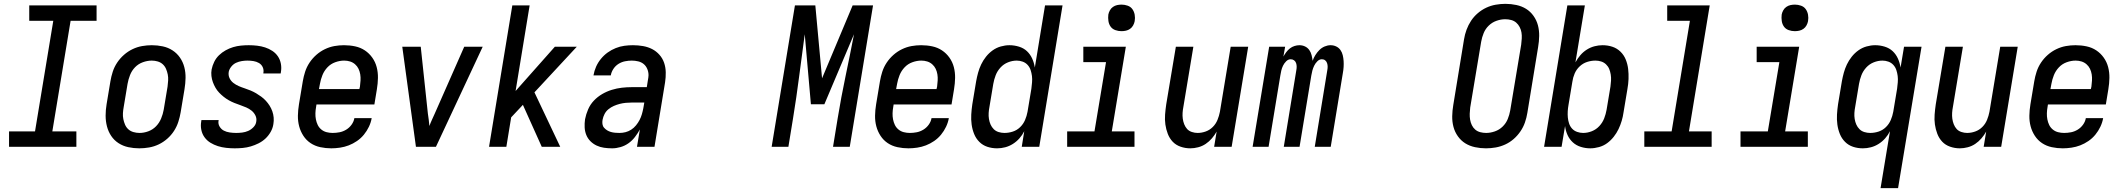

<svg xmlns="http://www.w3.org/2000/svg" viewBox="-20 -763 11040 998"><path d="M377 0H27V-80H162L257 -655H132V-735H482V-655H347L252 -80H377Z M704 8Q675 8 647 2Q619 -4 596 -19Q573 -34 558 -56.5Q543 -79 536 -106Q529 -133 529 -162Q529 -191 534 -221L554 -341Q558 -365 566 -390Q574 -415 589 -437.5Q604 -460 624.5 -478Q645 -496 669 -507.5Q693 -519 718.5 -523.5Q744 -528 769 -528Q798 -528 826 -522Q854 -516 877 -501Q900 -486 915.5 -463.5Q931 -441 938 -414Q945 -387 944.5 -358Q944 -329 939 -299L919 -179Q915 -155 907 -130Q899 -105 884.5 -82.5Q870 -60 849.5 -42Q829 -24 805 -12.5Q781 -1 755 3.5Q729 8 704 8ZM705 -72Q728 -72 751 -80.5Q774 -89 791 -106.5Q808 -124 817.5 -147Q827 -170 831 -193L851 -313Q853 -329 854 -345Q855 -361 852 -376Q849 -391 843 -405Q837 -419 826 -429Q815 -439 800 -443.5Q785 -448 769 -448Q746 -448 722.5 -439.5Q699 -431 682 -413.5Q665 -396 656 -373Q647 -350 643 -327L623 -207Q620 -191 619 -175Q618 -159 621 -144Q624 -129 630 -115Q636 -101 647 -91Q658 -81 673.5 -76.5Q689 -72 705 -72Z M1200 8Q1178 8 1155.5 5.5Q1133 3 1112.5 -3.5Q1092 -10 1074 -21Q1056 -32 1043.5 -49Q1031 -66 1026.5 -87.5Q1022 -109 1026 -132L1027 -139H1117L1116 -136Q1113 -119 1121.5 -105Q1130 -91 1143.5 -84Q1157 -77 1174 -74.5Q1191 -72 1208 -72Q1223 -72 1239 -74Q1255 -76 1270 -82.5Q1285 -89 1297.5 -102Q1310 -115 1312 -131Q1315 -148 1307.5 -163Q1300 -178 1287.5 -188Q1275 -198 1260 -204.5Q1245 -211 1229 -216.5Q1213 -222 1198 -228Q1183 -234 1169 -242Q1155 -250 1142.5 -260Q1130 -270 1119 -281.5Q1108 -293 1100 -307Q1092 -321 1086.5 -336Q1081 -351 1079 -368Q1077 -385 1080 -402Q1084 -422 1093.5 -441.5Q1103 -461 1118.5 -476Q1134 -491 1153 -501.5Q1172 -512 1192 -518Q1212 -524 1232.5 -526Q1253 -528 1273 -528Q1295 -528 1316.5 -525.5Q1338 -523 1358 -516.5Q1378 -510 1395.5 -498.5Q1413 -487 1424.5 -470Q1436 -453 1440 -431.5Q1444 -410 1440 -388L1439 -381H1349V-384Q1352 -400 1345.5 -414Q1339 -428 1326 -435.5Q1313 -443 1297.5 -445.5Q1282 -448 1266 -448Q1252 -448 1236.5 -445.5Q1221 -443 1207 -436.5Q1193 -430 1182.5 -417Q1172 -404 1169 -390Q1166 -372 1173 -357Q1180 -342 1193 -332Q1206 -322 1221 -315.5Q1236 -309 1251.5 -304Q1267 -299 1282.5 -292.5Q1298 -286 1311.5 -278Q1325 -270 1338 -260.5Q1351 -251 1362 -239Q1373 -227 1381.5 -213.5Q1390 -200 1395.5 -184.5Q1401 -169 1402.5 -152Q1404 -135 1401 -118Q1398 -97 1387 -77.5Q1376 -58 1360 -43Q1344 -28 1324 -18Q1304 -8 1283.5 -2Q1263 4 1242 6Q1221 8 1200 8Z M1702 8Q1673 8 1645 2Q1617 -4 1594.5 -19Q1572 -34 1557 -57Q1542 -80 1535 -106.5Q1528 -133 1528.5 -162Q1529 -191 1534 -221L1554 -341Q1558 -365 1566 -390Q1574 -415 1589 -437.5Q1604 -460 1624.5 -478Q1645 -496 1669 -507.5Q1693 -519 1718 -523.5Q1743 -528 1768 -528Q1798 -528 1826 -522Q1854 -516 1876.5 -501Q1899 -486 1915 -463.5Q1931 -441 1938 -414Q1945 -387 1944.5 -358Q1944 -329 1939 -299L1926 -220H1625L1623 -207Q1620 -191 1619.5 -174.5Q1619 -158 1622 -142.5Q1625 -127 1631.5 -113.5Q1638 -100 1650 -90Q1662 -80 1677.5 -76Q1693 -72 1709 -72Q1727 -72 1745 -75.5Q1763 -79 1779.5 -89Q1796 -99 1807.5 -115Q1819 -131 1822 -149H1912Q1908 -126 1897.5 -104Q1887 -82 1871.5 -63Q1856 -44 1835.5 -30Q1815 -16 1793 -7.5Q1771 1 1747.5 4.5Q1724 8 1702 8ZM1848 -300 1851 -313Q1853 -329 1854 -345Q1855 -361 1852.5 -376.5Q1850 -392 1843.5 -405.5Q1837 -419 1825.5 -429Q1814 -439 1799.5 -443.5Q1785 -448 1769 -448Q1746 -448 1722.5 -439.5Q1699 -431 1682 -413Q1665 -395 1656 -372.5Q1647 -350 1643 -327L1638 -300Z M2142 0 2071 -520H2167L2204 -173Q2207 -157 2208.5 -141Q2210 -125 2212 -108Q2218 -125 2225.5 -141Q2233 -157 2240 -173L2393 -520H2489L2246 0Z M2892 0H2796L2698 -218L2637 -153L2612 0H2522L2643 -735H2733L2660 -290L2864 -520H2978L2758 -283Z M3162 8Q3140 8 3119.5 5Q3099 2 3081 -6.5Q3063 -15 3049 -29Q3035 -43 3027.5 -61.5Q3020 -80 3019 -101Q3018 -122 3021 -143Q3026 -169 3037 -194.5Q3048 -220 3067 -240Q3086 -260 3110 -274Q3134 -288 3160 -296Q3186 -304 3212 -307Q3238 -310 3264 -310H3342L3348 -348Q3349 -354 3350 -360Q3351 -366 3351 -372Q3351 -389 3344.5 -404.5Q3338 -420 3326 -430Q3314 -440 3297.5 -444Q3281 -448 3264 -448Q3247 -448 3229 -444.5Q3211 -441 3195 -431Q3179 -421 3168.5 -405Q3158 -389 3155 -372V-371H3065V-372Q3069 -395 3078.5 -416.5Q3088 -438 3103.5 -457Q3119 -476 3138.5 -490Q3158 -504 3180.5 -513Q3203 -522 3225.5 -525Q3248 -528 3270 -528Q3297 -528 3322.5 -523.5Q3348 -519 3369.5 -508Q3391 -497 3407.5 -478.5Q3424 -460 3432 -436.5Q3440 -413 3440.5 -387Q3441 -361 3437 -335L3382 0H3291L3306 -90Q3295 -70 3280.5 -51Q3266 -32 3247 -18.5Q3228 -5 3205.5 1.5Q3183 8 3162 8ZM3200 -72Q3216 -72 3231.5 -76Q3247 -80 3261 -89Q3275 -98 3286 -111.5Q3297 -125 3304.5 -139.5Q3312 -154 3316.5 -169.5Q3321 -185 3324 -201L3329 -230H3264Q3249 -230 3233 -228.5Q3217 -227 3201.5 -223Q3186 -219 3171 -212.5Q3156 -206 3143 -195.5Q3130 -185 3122.5 -170.5Q3115 -156 3112 -140Q3110 -129 3111.5 -118Q3113 -107 3120 -99Q3127 -91 3136 -85.5Q3145 -80 3155.5 -77Q3166 -74 3177.5 -73Q3189 -72 3200 -72Z M3991 0 4112 -735H4218L4253 -356L4412 -735H4518L4397 0H4310L4334 -147Q4352 -257 4375 -366.5Q4398 -476 4419 -585L4265 -221H4195L4163 -585Q4148 -476 4134 -366.5Q4120 -257 4102 -147L4078 0Z M4702 8Q4673 8 4645 2Q4617 -4 4594.5 -19Q4572 -34 4557 -57Q4542 -80 4535 -106.5Q4528 -133 4528.5 -162Q4529 -191 4534 -221L4554 -341Q4558 -365 4566 -390Q4574 -415 4589 -437.5Q4604 -460 4624.5 -478Q4645 -496 4669 -507.5Q4693 -519 4718 -523.5Q4743 -528 4768 -528Q4798 -528 4826 -522Q4854 -516 4876.5 -501Q4899 -486 4915 -463.5Q4931 -441 4938 -414Q4945 -387 4944.5 -358Q4944 -329 4939 -299L4926 -220H4625L4623 -207Q4620 -191 4619.5 -174.5Q4619 -158 4622 -142.5Q4625 -127 4631.5 -113.5Q4638 -100 4650 -90Q4662 -80 4677.5 -76Q4693 -72 4709 -72Q4727 -72 4745 -75.5Q4763 -79 4779.5 -89Q4796 -99 4807.5 -115Q4819 -131 4822 -149H4912Q4908 -126 4897.5 -104Q4887 -82 4871.5 -63Q4856 -44 4835.5 -30Q4815 -16 4793 -7.5Q4771 1 4747.5 4.5Q4724 8 4702 8ZM4848 -300 4851 -313Q4853 -329 4854 -345Q4855 -361 4852.5 -376.5Q4850 -392 4843.5 -405.5Q4837 -419 4825.5 -429Q4814 -439 4799.5 -443.5Q4785 -448 4769 -448Q4746 -448 4722.5 -439.5Q4699 -431 4682 -413Q4665 -395 4656 -372.5Q4647 -350 4643 -327L4638 -300Z M5163 8Q5136 8 5112 0Q5088 -8 5070.5 -25.5Q5053 -43 5043.5 -66.5Q5034 -90 5030.5 -115.5Q5027 -141 5028.5 -167.5Q5030 -194 5034 -221L5054 -341Q5058 -363 5064 -385Q5070 -407 5080 -428Q5090 -449 5105 -468Q5120 -487 5139.5 -501Q5159 -515 5182 -521.5Q5205 -528 5227 -528Q5252 -528 5276.5 -520.5Q5301 -513 5318 -497Q5335 -481 5345 -459Q5355 -437 5359 -412L5412 -735H5503L5382 0H5291L5304 -81Q5294 -61 5279 -44Q5264 -27 5245 -15Q5226 -3 5205 2.5Q5184 8 5163 8ZM5201 -72Q5223 -72 5244.5 -79Q5266 -86 5282.5 -102Q5299 -118 5308 -139Q5317 -160 5321 -182L5341 -302Q5343 -318 5344.5 -335Q5346 -352 5344 -368Q5342 -384 5337 -399Q5332 -414 5321.5 -425.5Q5311 -437 5296 -442.5Q5281 -448 5265 -448Q5242 -448 5219.5 -439Q5197 -430 5180.5 -412Q5164 -394 5155.5 -372Q5147 -350 5143 -327L5123 -207Q5120 -192 5119 -176Q5118 -160 5120.5 -144.5Q5123 -129 5129 -115.5Q5135 -102 5145.5 -91.5Q5156 -81 5171 -76.5Q5186 -72 5201 -72Z M5877 0H5527V-80H5669L5729 -440H5611V-520H5832L5759 -80H5877ZM5809 -601Q5793 -601 5777.5 -606.5Q5762 -612 5753 -624.5Q5744 -637 5741.5 -653.5Q5739 -670 5741 -687Q5743 -698 5749 -709Q5755 -720 5765 -727Q5775 -734 5786.5 -736.5Q5798 -739 5810 -739Q5826 -739 5841.5 -733.5Q5857 -728 5866 -715.5Q5875 -703 5878 -686.5Q5881 -670 5878 -653Q5876 -642 5870 -631Q5864 -620 5854 -613Q5844 -606 5832.5 -603.5Q5821 -601 5809 -601Z M6167 8Q6141 8 6116.5 -0.5Q6092 -9 6075.5 -26.5Q6059 -44 6050 -67.5Q6041 -91 6037.5 -116Q6034 -141 6036 -167.5Q6038 -194 6042 -221L6092 -520H6183L6131 -207Q6128 -192 6127 -176.5Q6126 -161 6128 -146Q6130 -131 6135.5 -117Q6141 -103 6150.5 -92.5Q6160 -82 6175 -77Q6190 -72 6205 -72Q6226 -72 6247 -79.5Q6268 -87 6284 -103Q6300 -119 6308.5 -140Q6317 -161 6321 -182L6377 -520H6468L6382 0H6291L6304 -79Q6294 -61 6279.5 -44Q6265 -27 6247 -15Q6229 -3 6208 2.5Q6187 8 6167 8Z M6491 0 6577 -520H6660L6651 -469Q6657 -480 6665.5 -491.5Q6674 -503 6685 -511.5Q6696 -520 6709 -524Q6722 -528 6734 -528Q6750 -528 6763.5 -521.5Q6777 -515 6785.5 -503Q6794 -491 6797.5 -476.5Q6801 -462 6803 -447Q6808 -462 6817 -476.5Q6826 -491 6838 -503Q6850 -515 6865.5 -521.5Q6881 -528 6896 -528Q6912 -528 6925.5 -521.5Q6939 -515 6947.5 -503Q6956 -491 6959.5 -476Q6963 -461 6964 -446Q6965 -431 6964 -415Q6963 -399 6960 -383L6897 0H6814L6879 -397Q6881 -407 6881 -416.5Q6881 -426 6878 -435Q6875 -444 6868 -449.5Q6861 -455 6851 -455Q6838 -455 6827.5 -444.5Q6817 -434 6811 -421.5Q6805 -409 6801.5 -396Q6798 -383 6796 -370L6735 0H6653L6718 -397Q6720 -407 6720 -416.5Q6720 -426 6717 -435Q6714 -444 6706.5 -449.5Q6699 -455 6689 -455Q6676 -455 6665.5 -444.5Q6655 -434 6649 -421.5Q6643 -409 6640 -396Q6637 -383 6635 -370L6574 0Z M7704 8Q7675 8 7647 2Q7619 -4 7596.5 -18Q7574 -32 7558 -54.5Q7542 -77 7535 -103.5Q7528 -130 7528.5 -159Q7529 -188 7534 -217L7590 -559Q7594 -584 7603 -608.5Q7612 -633 7626.5 -655Q7641 -677 7661.5 -694.5Q7682 -712 7705.5 -723Q7729 -734 7754.5 -738.5Q7780 -743 7805 -743Q7834 -743 7862 -737Q7890 -731 7912.5 -717Q7935 -703 7951 -680.5Q7967 -658 7974 -631.5Q7981 -605 7980.5 -576Q7980 -547 7975 -518L7919 -176Q7915 -151 7906.5 -126.5Q7898 -102 7883 -80Q7868 -58 7848 -40.5Q7828 -23 7804 -12Q7780 -1 7754.5 3.5Q7729 8 7704 8ZM7705 -72Q7727 -72 7750 -80Q7773 -88 7790.5 -105Q7808 -122 7817 -144Q7826 -166 7830 -189L7887 -531Q7889 -547 7890 -563Q7891 -579 7888.5 -594Q7886 -609 7879 -622.5Q7872 -636 7861 -645.5Q7850 -655 7835 -659Q7820 -663 7804 -663Q7782 -663 7759 -655Q7736 -647 7718.5 -630Q7701 -613 7692 -591Q7683 -569 7679 -546L7622 -204Q7620 -188 7619.5 -172Q7619 -156 7621.5 -141Q7624 -126 7630.5 -112.5Q7637 -99 7648 -89.5Q7659 -80 7674 -76Q7689 -72 7705 -72Z M8246 8Q8221 8 8197 0.5Q8173 -7 8155.5 -23Q8138 -39 8128 -61Q8118 -83 8115 -108L8097 0H8006L8127 -735H8218L8169 -439Q8180 -459 8194.5 -476Q8209 -493 8228 -505Q8247 -517 8268 -522.5Q8289 -528 8310 -528Q8337 -528 8361 -520Q8385 -512 8403 -494.5Q8421 -477 8430.5 -453.5Q8440 -430 8443 -404.5Q8446 -379 8445 -352.5Q8444 -326 8439 -299L8419 -179Q8416 -157 8409.5 -135Q8403 -113 8393 -92Q8383 -71 8368 -52Q8353 -33 8334 -19Q8315 -5 8291.5 1.5Q8268 8 8246 8ZM8209 -72Q8232 -72 8254.5 -81Q8277 -90 8293.5 -108Q8310 -126 8318.5 -148Q8327 -170 8331 -193L8351 -313Q8353 -328 8354 -344Q8355 -360 8352.5 -375.5Q8350 -391 8344.5 -404.5Q8339 -418 8328 -428.5Q8317 -439 8302.5 -443.5Q8288 -448 8273 -448Q8251 -448 8229.5 -441Q8208 -434 8191 -418Q8174 -402 8165 -381Q8156 -360 8153 -338L8133 -218Q8130 -202 8129 -185Q8128 -168 8129.5 -152Q8131 -136 8136 -121Q8141 -106 8151.5 -94.5Q8162 -83 8177.5 -77.5Q8193 -72 8209 -72Z M8877 0H8527V-80H8669L8764 -655H8646V-735H8867L8759 -80H8877Z M9377 0H9027V-80H9169L9229 -440H9111V-520H9332L9259 -80H9377ZM9309 -601Q9293 -601 9277.5 -606.5Q9262 -612 9253 -624.5Q9244 -637 9241.5 -653.5Q9239 -670 9241 -687Q9243 -698 9249 -709Q9255 -720 9265 -727Q9275 -734 9286.5 -736.5Q9298 -739 9310 -739Q9326 -739 9341.5 -733.5Q9357 -728 9366 -715.5Q9375 -703 9378 -686.5Q9381 -670 9378 -653Q9376 -642 9370 -631Q9364 -620 9354 -613Q9344 -606 9332.5 -603.5Q9321 -601 9309 -601Z M9755 215 9804 -81Q9794 -61 9779 -44Q9764 -27 9745 -15Q9726 -3 9705 2.5Q9684 8 9663 8Q9636 8 9612 0Q9588 -8 9570.5 -25.5Q9553 -43 9543.5 -66.5Q9534 -90 9530.5 -115.5Q9527 -141 9528.5 -167.5Q9530 -194 9534 -221L9554 -341Q9558 -363 9564 -385Q9570 -407 9580 -428Q9590 -449 9605 -468Q9620 -487 9639.5 -501Q9659 -515 9682 -521.5Q9705 -528 9727 -528Q9752 -528 9776.5 -520.5Q9801 -513 9818 -497Q9835 -481 9845 -459Q9855 -437 9859 -412L9877 -520H9968L9846 215ZM9701 -72Q9723 -72 9744.5 -79Q9766 -86 9782.5 -102Q9799 -118 9808 -139Q9817 -160 9821 -182L9841 -302Q9843 -318 9844.5 -335Q9846 -352 9844 -368Q9842 -384 9837 -399Q9832 -414 9821.5 -425.5Q9811 -437 9796 -442.5Q9781 -448 9765 -448Q9742 -448 9719.5 -439Q9697 -430 9680.5 -412Q9664 -394 9655.5 -372Q9647 -350 9643 -327L9623 -207Q9620 -192 9619 -176Q9618 -160 9620.5 -144.5Q9623 -129 9629 -115.5Q9635 -102 9645.5 -91.5Q9656 -81 9671 -76.5Q9686 -72 9701 -72Z M10167 8Q10141 8 10116.5 -0.5Q10092 -9 10075.5 -26.5Q10059 -44 10050 -67.5Q10041 -91 10037.5 -116Q10034 -141 10036 -167.5Q10038 -194 10042 -221L10092 -520H10183L10131 -207Q10128 -192 10127 -176.5Q10126 -161 10128 -146Q10130 -131 10135.5 -117Q10141 -103 10150.5 -92.5Q10160 -82 10175 -77Q10190 -72 10205 -72Q10226 -72 10247 -79.5Q10268 -87 10284 -103Q10300 -119 10308.5 -140Q10317 -161 10321 -182L10377 -520H10468L10382 0H10291L10304 -79Q10294 -61 10279.5 -44Q10265 -27 10247 -15Q10229 -3 10208 2.5Q10187 8 10167 8Z M10702 8Q10673 8 10645 2Q10617 -4 10594.5 -19Q10572 -34 10557 -57Q10542 -80 10535 -106.5Q10528 -133 10528.5 -162Q10529 -191 10534 -221L10554 -341Q10558 -365 10566 -390Q10574 -415 10589 -437.5Q10604 -460 10624.5 -478Q10645 -496 10669 -507.5Q10693 -519 10718 -523.5Q10743 -528 10768 -528Q10798 -528 10826 -522Q10854 -516 10876.5 -501Q10899 -486 10915 -463.5Q10931 -441 10938 -414Q10945 -387 10944.5 -358Q10944 -329 10939 -299L10926 -220H10625L10623 -207Q10620 -191 10619.5 -174.5Q10619 -158 10622 -142.5Q10625 -127 10631.5 -113.5Q10638 -100 10650 -90Q10662 -80 10677.5 -76Q10693 -72 10709 -72Q10727 -72 10745 -75.5Q10763 -79 10779.5 -89Q10796 -99 10807.5 -115Q10819 -131 10822 -149H10912Q10908 -126 10897.5 -104Q10887 -82 10871.5 -63Q10856 -44 10835.5 -30Q10815 -16 10793 -7.5Q10771 1 10747.5 4.5Q10724 8 10702 8ZM10848 -300 10851 -313Q10853 -329 10854 -345Q10855 -361 10852.5 -376.5Q10850 -392 10843.5 -405.5Q10837 -419 10825.5 -429Q10814 -439 10799.5 -443.5Q10785 -448 10769 -448Q10746 -448 10722.5 -439.5Q10699 -431 10682 -413Q10665 -395 10656 -372.5Q10647 -350 10643 -327L10638 -300Z"/></svg>

Font: Iosevka Medium Oblique
Style: Regular
Weight: 500
Italic angle: -9°
Monospace: yes
Designer: Belleve Invis
Foundry: Belleve Invis
Version: Version 32.5.0; ttfautohint (v1.8.4)